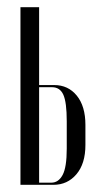

<svg xmlns="http://www.w3.org/2000/svg" viewBox="-20 -515 290 535"><path d="M131 -278Q170 -278 194 -248.5Q218 -219 218 -167V-111Q218 -59 193 -29.5Q168 0 129 0H37V-495H89V-278ZM166 -177Q166 -230 156.5 -251Q147 -272 125 -272H89V-6H123Q143 -6 154.5 -27.5Q166 -49 166 -101Z"/></svg>

Font: Moniqa Cond Display
Style: Regular
Weight: 400
Width: 3
Designer: Rajesh Rajput
Foundry: Rajesh Rajput
Version: Version 1.000